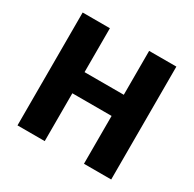

<svg xmlns="http://www.w3.org/2000/svg" viewBox="-141 -779 937 928"><g transform="rotate(30 327.5 -315.0)"><path d="M66 0V-630H218V-385H437V-630H589V0H437V-267H218V0Z"/></g></svg>

Font: Mukta Malar ExtraBold
Style: Regular
Weight: 800
Designer: Aadarsh Rajan, Girish Dalvi, Yashodeep Gholap
Foundry: Ek Type
Version: Version 2.538;PS 1.000;hotconv 16.6.51;makeotf.lib2.5.65220;